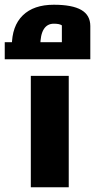

<svg xmlns="http://www.w3.org/2000/svg" viewBox="-60 -790 401 810"><path d="M70 0V-470H230V0ZM-10 -596Q-10 -680 36 -725Q82 -770 167 -770Q245 -770 283 -748Q321 -726 321 -680V-596H201V-683Q195 -687 186.5 -688.5Q178 -690 167 -690Q139 -690 124.5 -666.5Q110 -643 110 -596ZM-40 -540V-612H321V-540Z"/></svg>

Font: Changa ExtraBold
Style: Regular
Weight: 800
Designer: Eduardo Rodriguez Tunni
Foundry: Eduardo Rodriguez Tunni
Version: Version 3.002; ttfautohint (v1.8.2)